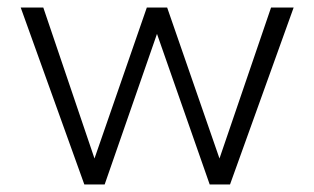

<svg xmlns="http://www.w3.org/2000/svg" viewBox="-20 -490 835 510"><path d="M204 0 35 -470H95L231 -69L370 -470H424L563 -69L700 -470H760L591 0H537L397 -400L258 0Z"/></svg>

Font: Gantari Light
Style: Regular
Weight: 300
Designer: Anugrah Pasau
Foundry: Lafontype
Version: Version 1.000; ttfautohint (v1.8.3)